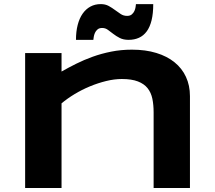

<svg xmlns="http://www.w3.org/2000/svg" viewBox="-20 -935 1067 955"><path d="M744.1 0V-376Q744.1 -413.6 737.8 -444.1Q731.4 -474.6 714.1 -496.3Q696.8 -518.1 665.8 -530Q634.8 -542 585.9 -542Q548.8 -542 508.1 -532Q467.3 -522 427.2 -505.4Q387.2 -488.8 350.8 -466.8Q314.5 -444.8 286.1 -420.9V0H105V-670.9H286.1V-579.1Q320.3 -598.6 358.9 -617.9Q397.5 -637.2 440.9 -652.8Q484.4 -668.5 533.2 -678.2Q582 -688 636.2 -688Q704.1 -688 757.6 -671.6Q811 -655.3 848.1 -625.2Q885.3 -595.2 905 -552.5Q924.8 -509.8 924.8 -457V0ZM742.2 -914.6Q742.2 -867.7 733.9 -834Q725.6 -800.3 709.7 -778.8Q693.8 -757.3 671.1 -747.1Q648.4 -736.8 620.1 -736.8Q593.8 -736.8 575.7 -746.1Q557.6 -755.4 543.5 -766.4Q529.3 -777.3 516.6 -786.6Q503.9 -795.9 488.3 -795.9Q473.6 -795.9 465.1 -788.6Q456.5 -781.2 452.1 -771.2Q447.8 -761.2 446.3 -751.5Q444.8 -741.7 444.3 -736.8H357.9Q357.9 -778.3 366.5 -811.3Q375 -844.2 391.1 -867.2Q407.2 -890.1 429.9 -902.3Q452.6 -914.6 481 -914.6Q503.9 -914.6 520.8 -905.3Q537.6 -896 552.2 -885Q566.9 -874 580.8 -865Q594.7 -856 612.3 -856Q627 -856 635.5 -863.3Q644 -870.6 648.4 -880.1Q652.8 -889.6 654.3 -899.4Q655.8 -909.2 656.2 -914.6H742.2Z"/></svg>

Font: Syncopate
Style: Bold
Weight: 700
Designer: Astigmatic (AOETI)
Foundry: Astigmatic (AOETI)
Version: Version 1.001 2011